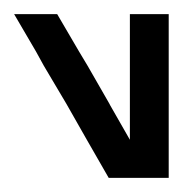

<svg xmlns="http://www.w3.org/2000/svg" viewBox="-20 -628 259 272"><path d="M0 -608 31 -555 42 -535 74 -481 103 -430 134 -376H219V-430V-481V-535V-555V-608H164V-555V-535V-481V-430L136 -479L135 -481L104 -535L92 -555L61 -608Z"/></svg>

Font: ABC-Triangle-Monogram
Style: Regular
Weight: 400
Designer: Sadat Fauzi
Foundry: Intuisi Creative
Version: Version 001.000